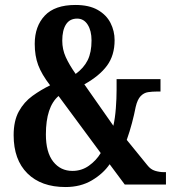

<svg xmlns="http://www.w3.org/2000/svg" viewBox="-20 -744 700 774"><path d="M244 10Q146 10 90.5 -45Q35 -100 35 -199Q35 -257 56 -295Q77 -333 111 -357.5Q145 -382 182 -400Q148 -444 134 -481.5Q120 -519 120 -567Q120 -638 160.5 -681Q201 -724 284 -724Q339 -724 374 -704Q409 -684 425.5 -651.5Q442 -619 442 -582Q442 -521 411.5 -479.5Q381 -438 320 -404L437 -237Q444 -268 447 -307.5Q450 -347 450 -382V-425H627V-375H613Q594 -375 577 -372.5Q560 -370 547 -356.5Q534 -343 527 -313Q521 -282 512 -248Q503 -214 491 -180L574 -78Q587 -61 605 -55.5Q623 -50 641 -50H649V0H483L422 -82Q396 -44 350.5 -17Q305 10 244 10ZM285 -446Q318 -470 333.5 -501.5Q349 -533 349 -581Q349 -620 333.5 -644.5Q318 -669 291 -669Q261 -669 246 -645.5Q231 -622 231 -580Q231 -545 245 -514Q259 -483 285 -446ZM272 -55Q309 -55 338.5 -76Q368 -97 386 -127L216 -357Q165 -313 165 -202Q165 -130 194.5 -92.5Q224 -55 272 -55Z"/></svg>

Font: Noto Serif Ethiopic ExtraCondensed
Style: Bold
Weight: 700
Width: 2
Designer: Monotype Design Team
Foundry: Monotype Imaging Inc.
Version: Version 2.102; ttfautohint (v1.8.4.7-5d5b)